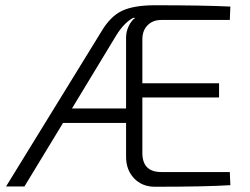

<svg xmlns="http://www.w3.org/2000/svg" viewBox="-20 -710 951 731"><path d="M855 -55 857 -5Q763 1 570 1Q521 1 490.5 -31Q460 -63 460 -113V-242H220L73 0H3L366 -590Q401 -649 446 -669.5Q491 -690 570 -690Q753 -690 857 -685L855 -634H594Q562 -634 542 -614Q522 -594 522 -560V-393H814V-339H522V-128Q522 -55 594 -55ZM460 -297V-568Q460 -590 470.5 -611.5Q481 -633 495 -642H487Q453 -624 423 -576L254 -297Z"/></svg>

Font: Exo 2.0 Light
Style: Regular
Weight: 300
Designer: Natanael Gama
Version: Version 1.001;PS 001.001;hotconv 1.0.70;makeotf.lib2.5.58329